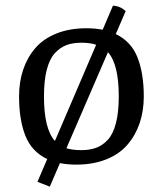

<svg xmlns="http://www.w3.org/2000/svg" viewBox="-20 -580 589 693"><path d="M115.2 76.2 150.4 -5.9Q94.2 -32.7 71.5 -90.3Q48.8 -147.9 48.8 -231.9Q48.8 -284.2 63.5 -328.1Q78.1 -372.1 107.2 -406Q136.2 -439.9 183.6 -459Q231 -478 292 -478Q322.8 -478 350.6 -472.7L387.7 -559.6Q414.1 -558.1 433.6 -540L397.9 -457Q453.6 -430.2 476.3 -372.6Q499 -314.9 499 -231.9Q499 -179.7 484.1 -135.7Q469.2 -91.8 440.2 -57.9Q411.1 -23.9 363.8 -4.9Q316.4 14.2 255.4 14.2Q224.1 14.2 196.3 8.8L159.7 93.8ZM178.2 -71.3 327.1 -418.5Q305.7 -425.8 273.4 -425.8Q243.2 -425.8 220.5 -417.5Q197.8 -409.2 178.5 -388.7Q159.2 -368.2 148.9 -328.6Q138.7 -289.1 138.7 -231.9Q138.7 -114.7 178.2 -71.3ZM219.7 -44.9Q241.7 -38.1 273.4 -38.1Q303.7 -38.1 326.7 -46.4Q349.6 -54.7 368.9 -75.2Q388.2 -95.7 398.4 -135.3Q408.7 -174.8 408.7 -231.9Q408.7 -348.1 369.6 -391.6Z"/></svg>

Font: Fjord
Style: One
Weight: 400
Designer: Viktoriya Grabowska
Foundry: Viktoriya Grabowska
Version: Version 1.002